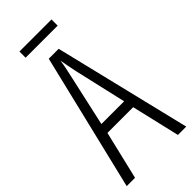

<svg xmlns="http://www.w3.org/2000/svg" viewBox="-265 -892 944 944"><g transform="rotate(-45 207.0 -420.5)"><path d="M318 -841H95V-798H318ZM356 0H414L241 -714H172L0 0H58L118 -252H297ZM224 -574 286 -304H128L188 -574C196 -609 202 -637 206 -667C211 -637 217 -609 224 -574Z"/></g></svg>

Font: Noto Sans Lao ExtraCondensed Light
Style: Regular
Weight: 300
Width: 2
Designer: Monotype Design Team
Foundry: Monotype Imaging Inc.
Version: Version 2.003